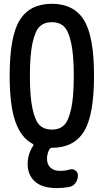

<svg xmlns="http://www.w3.org/2000/svg" viewBox="-20 -760 540 1000"><path d="M313 -622.1Q289.1 -644.5 250 -644.5Q210.9 -644.5 187 -622.1Q163.1 -599.6 149.4 -536.6Q135.7 -473.6 135.7 -364.7Q135.7 -255.9 149.4 -192.9Q163.1 -129.9 187 -107.4Q210.9 -85 250 -85Q289.1 -85 313 -107.4Q336.9 -129.9 350.6 -192.9Q364.3 -255.9 364.3 -364.7Q364.3 -473.6 350.6 -536.6Q336.9 -599.6 313 -622.1ZM150.4 -10.7Q89.8 -42 60.1 -126.5Q30.3 -210.9 30.3 -365.2Q30.3 -571.3 83 -655.8Q135.7 -740.2 250 -740.2Q364.3 -740.2 417 -655.8Q469.7 -571.3 469.7 -365.2Q469.7 -159.2 417 -74.7Q364.3 9.8 250 9.8Q242.2 9.8 237.3 17.6Q225.6 39.1 224.6 64.5Q224.6 95.7 242.2 112.8Q259.8 129.9 292 129.9Q319.3 129.9 342.8 123Q358.4 118.2 372.1 127.4Q385.7 136.7 385.7 153.3Q385.7 175.8 373.5 192.9Q361.3 210 339.8 213.9Q307.6 219.7 277.3 219.7Q200.2 219.7 162.1 185.5Q124 151.4 124 93.8Q124 43 152.3 0Q157.2 -6.8 150.4 -10.7Z"/></svg>

Font: Rounded Mgen+ 2m medium
Style: Regular
Weight: 500
Designer: [Source Han Sans]
Ryoko NISHIZUKA  (kana & ideographs); Paul D. Hunt (Latin, Greek & Cyrillic); Wenlong ZHANG  (bopomofo
Version: Version 1.059.20150602